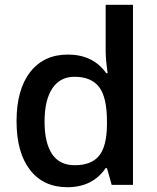

<svg xmlns="http://www.w3.org/2000/svg" viewBox="-20 -780 663 810"><path d="M264.2 9.8Q163.1 9.8 106.4 -63.5Q49.8 -136.7 49.8 -269Q49.8 -401.9 107.2 -475.8Q164.6 -549.8 266.1 -549.8Q372.6 -549.8 428.2 -471.2H434.1Q425.8 -529.3 425.8 -563V-759.8H541V0H451.2L431.2 -70.8H425.8Q370.6 9.8 264.2 9.8ZM294.9 -83Q365.7 -83 397.9 -122.8Q430.2 -162.6 431.2 -252V-268.1Q431.2 -370.1 397.9 -413.1Q364.7 -456.1 293.9 -456.1Q233.4 -456.1 200.7 -407Q168 -357.9 168 -267.1Q168 -177.2 199.7 -130.1Q231.4 -83 294.9 -83Z"/></svg>

Font: f2_58959          
Style: Regular
Weight: 600
Foundry: Ascender Corporation
Version: Version 1.10